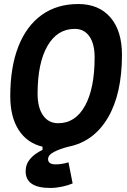

<svg xmlns="http://www.w3.org/2000/svg" viewBox="-20 -723 626 950"><path d="M228.5 207Q106.9 207 106.9 124.5Q106.9 89.4 129.2 63.2Q151.4 37.1 190.4 18.6V2.9Q114.3 -15.1 72.5 -79.8Q30.8 -144.5 30.8 -247.1Q30.8 -390.6 70.8 -492.7Q110.8 -594.7 186.3 -648.9Q261.7 -703.1 367.2 -703.1Q469.2 -703.1 526.4 -636.7Q583.5 -570.3 583.5 -451.7Q583.5 -258.8 513.9 -140.6Q444.3 -22.5 318.8 2.9Q278.8 12.7 248.3 28.1Q217.8 43.5 217.8 64.5Q217.8 90.3 256.3 90.3Q285.2 90.3 318.8 80.1L339.4 184.6Q316.9 194.3 286.6 200.7Q256.3 207 228.5 207ZM268.1 -113.3Q353 -113.3 400.6 -199.5Q448.2 -285.6 448.2 -439.5Q448.2 -505.9 422.4 -543Q396.5 -580.1 350.1 -580.1Q263.2 -580.1 214.6 -495.4Q166 -410.6 166 -259.3Q166 -190.4 193.1 -151.9Q220.2 -113.3 268.1 -113.3Z"/></svg>

Font: CaskaydiaCove NFP
Style: Bold Italic
Weight: 700
Italic angle: -10°
Designer: Aaron Bell
Foundry: Saja Typeworks
Version: Version 2111.001; VTT 6.35;Nerd Fonts 3.1.1